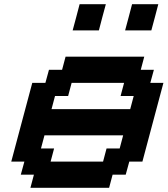

<svg xmlns="http://www.w3.org/2000/svg" viewBox="-20 -895 799 915"><path d="M125 0H500L516.6 -62.5H579.1L596.2 -125H658.7Q675.3 -187.5 708.7 -312.5Q742.2 -437.5 758.8 -500H696.3L713.4 -562.5H650.9L667.5 -625H292.5L275.9 -562.5H213.4L196.3 -500H133.8Q117.2 -437.5 83.7 -312.5Q50.3 -187.5 33.7 -125H96.2L79.1 -62.5H141.6ZM471.2 -125H221.2L237.8 -187.5H175.3L191.9 -250H566.9L550.3 -187.5H487.8ZM600.6 -375H225.6L242.2 -437.5H304.7L321.3 -500H571.3L554.7 -437.5H617.2ZM576.2 -750H701.2Q707 -771 718 -812.5Q729 -854 734.4 -875H609.4Q604 -854 593 -812.5Q582 -771 576.2 -750ZM326.2 -750H451.2Q456.5 -771 467.5 -812.5Q478.5 -854 484.4 -875H359.4Q354 -854 343 -812.5Q332 -771 326.2 -750Z"/></svg>

Font: Faithful 32x
Style: Oblique
Weight: 400
Foundry: Faithful Resource Pack
Version: Version 1.0; January 27, 2023